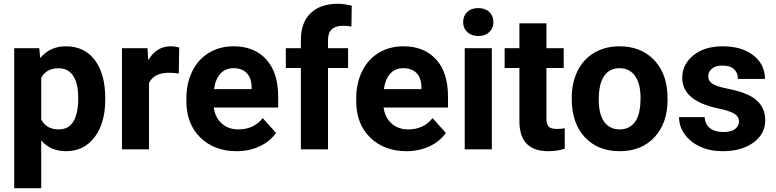

<svg xmlns="http://www.w3.org/2000/svg" viewBox="-20 -780 4054 1003"><path d="M529.8 -259.3Q529.8 -137.2 474.4 -63.7Q418.9 9.8 324.7 9.8Q244.6 9.8 195.3 -45.9V203.1H54.2V-528.3H185.1L189.9 -476.6Q241.2 -538.1 323.7 -538.1Q421.4 -538.1 475.6 -465.8Q529.8 -393.6 529.8 -266.6ZM388.7 -269.5Q388.7 -343.3 362.5 -383.3Q336.4 -423.3 286.6 -423.3Q220.2 -423.3 195.3 -372.6V-156.2Q221.2 -104 287.6 -104Q388.7 -104 388.7 -269.5Z M914.1 -396Q885.3 -399.9 863.3 -399.9Q783.2 -399.9 758.3 -345.7V0H617.2V-528.3H750.5L754.4 -465.3Q796.9 -538.1 872.1 -538.1Q895.5 -538.1 916 -531.7Z M1215.8 9.8Q1099.6 9.8 1026.6 -61.5Q953.6 -132.8 953.6 -251.5V-265.1Q953.6 -344.7 984.4 -407.5Q1015.1 -470.2 1071.5 -504.2Q1127.9 -538.1 1200.2 -538.1Q1308.6 -538.1 1370.8 -469.7Q1433.1 -401.4 1433.1 -275.9V-218.3H1096.7Q1103.5 -166.5 1137.9 -135.3Q1172.4 -104 1225.1 -104Q1306.6 -104 1352.5 -163.1L1421.9 -85.4Q1390.1 -40.5 1335.9 -15.4Q1281.7 9.8 1215.8 9.8ZM1199.7 -423.8Q1157.7 -423.8 1131.6 -395.5Q1105.5 -367.2 1098.1 -314.5H1294.4V-325.7Q1293.5 -372.6 1269 -398.2Q1244.6 -423.8 1199.7 -423.8Z M1551.8 0V-424.8H1473.1V-528.3H1551.8V-573.2Q1551.8 -662.1 1602.8 -711.2Q1653.8 -760.3 1745.6 -760.3Q1774.9 -760.3 1817.4 -750.5L1815.9 -641.1Q1798.3 -645.5 1772.9 -645.5Q1693.4 -645.5 1693.4 -570.8V-528.3H1798.3V-424.8H1693.4V0Z M2103 9.8Q1986.8 9.8 1913.8 -61.5Q1840.8 -132.8 1840.8 -251.5V-265.1Q1840.8 -344.7 1871.6 -407.5Q1902.3 -470.2 1958.7 -504.2Q2015.1 -538.1 2087.4 -538.1Q2195.8 -538.1 2258.1 -469.7Q2320.3 -401.4 2320.3 -275.9V-218.3H1983.9Q1990.7 -166.5 2025.1 -135.3Q2059.6 -104 2112.3 -104Q2193.8 -104 2239.7 -163.1L2309.1 -85.4Q2277.3 -40.5 2223.1 -15.4Q2168.9 9.8 2103 9.8ZM2086.9 -423.8Q2044.9 -423.8 2018.8 -395.5Q1992.7 -367.2 1985.4 -314.5H2181.6V-325.7Q2180.7 -372.6 2156.2 -398.2Q2131.8 -423.8 2086.9 -423.8Z M2549.3 0H2407.7V-528.3H2549.3ZM2399.4 -665Q2399.4 -696.8 2420.7 -717.3Q2441.9 -737.8 2478.5 -737.8Q2514.6 -737.8 2536.1 -717.3Q2557.6 -696.8 2557.6 -665Q2557.6 -632.8 2535.9 -612.3Q2514.2 -591.8 2478.5 -591.8Q2442.9 -591.8 2421.1 -612.3Q2399.4 -632.8 2399.4 -665Z M2834.5 -658.2V-528.3H2924.8V-424.8H2834.5V-161.1Q2834.5 -131.8 2845.7 -119.1Q2856.9 -106.4 2888.7 -106.4Q2912.1 -106.4 2930.2 -109.9V-2.9Q2888.7 9.8 2844.7 9.8Q2696.3 9.8 2693.4 -140.1V-424.8H2616.2V-528.3H2693.4V-658.2Z M2966.8 -269Q2966.8 -347.7 2997.1 -409.2Q3027.3 -470.7 3084.2 -504.4Q3141.1 -538.1 3216.3 -538.1Q3323.2 -538.1 3390.9 -472.7Q3458.5 -407.2 3466.3 -294.9L3467.3 -258.8Q3467.3 -137.2 3399.4 -63.7Q3331.5 9.8 3217.3 9.8Q3103 9.8 3034.9 -63.5Q2966.8 -136.7 2966.8 -262.7ZM3107.9 -258.8Q3107.9 -183.6 3136.2 -143.8Q3164.6 -104 3217.3 -104Q3268.6 -104 3297.4 -143.3Q3326.2 -182.6 3326.2 -269Q3326.2 -342.8 3297.4 -383.3Q3268.6 -423.8 3216.3 -423.8Q3164.6 -423.8 3136.2 -383.5Q3107.9 -343.3 3107.9 -258.8Z M3840.3 -146Q3840.3 -171.9 3814.7 -186.8Q3789.1 -201.7 3732.4 -213.4Q3543.9 -252.9 3543.9 -373.5Q3543.9 -443.8 3602.3 -491Q3660.6 -538.1 3754.9 -538.1Q3855.5 -538.1 3915.8 -490.7Q3976.1 -443.4 3976.1 -367.7H3835Q3835 -397.9 3815.4 -417.7Q3795.9 -437.5 3754.4 -437.5Q3718.8 -437.5 3699.2 -421.4Q3679.7 -405.3 3679.7 -380.4Q3679.7 -356.9 3701.9 -342.5Q3724.1 -328.1 3776.9 -317.6Q3829.6 -307.1 3865.7 -293.9Q3977.5 -252.9 3977.5 -151.9Q3977.5 -79.6 3915.5 -34.9Q3853.5 9.8 3755.4 9.8Q3689 9.8 3637.5 -13.9Q3585.9 -37.6 3556.6 -78.9Q3527.3 -120.1 3527.3 -168H3661.1Q3663.1 -130.4 3689 -110.4Q3714.8 -90.3 3758.3 -90.3Q3798.8 -90.3 3819.6 -105.7Q3840.3 -121.1 3840.3 -146Z"/></svg>

Font: TypoPRO Roboto
Style: Bold
Weight: 700
Designer: Google
Version: Version 2.136; 2016